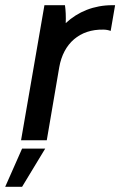

<svg xmlns="http://www.w3.org/2000/svg" viewBox="-43 -540 463 739"><path d="M38 0H137L185 -281C201 -373 264 -428 355 -426C365 -426 375 -424 383 -421L400 -520H389C319 -520 257 -495 210 -451C211 -475 210 -501 207 -520H128ZM-23 179H42L131 32H42Z"/></svg>

Font: Fixel Display Medium
Style: Italic
Weight: 500
Italic angle: -10°
Designer: AlfaBravo + MacPaw
Foundry: Kyrylo Tkachov, Marchela Mozhyna, Serhii Makarenko, Maria Weinstein, Zakhar Kryvoshyya
Version: Version 1.210;Glyphs 3.2 (3217)